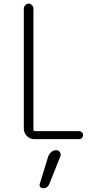

<svg xmlns="http://www.w3.org/2000/svg" viewBox="-20 -750 540 1035"><path d="M164.1 0Q140.6 0 124.5 -17.1Q108.4 -34.2 108.4 -56.6V-704.1Q108.4 -713.9 116.2 -722.2Q124 -730.5 133.8 -730.5Q143.6 -730.5 151.9 -722.2Q160.2 -713.9 160.2 -704.1V-51.8Q160.2 -43 168 -43H406.2Q415 -43 421.4 -37.1Q427.7 -31.2 427.7 -22Q427.7 -12.7 421.4 -6.3Q415 0 406.2 0ZM240.2 92.8Q245.1 79.1 256.8 69.3Q268.6 59.6 284.2 59.6Q295.9 59.6 302.7 70.3Q309.6 81.1 305.7 91.8L246.1 241.2Q236.3 265.6 211.9 264.6Q202.1 264.6 196.8 257.3Q191.4 250 194.3 241.2Z"/></svg>

Font: Rounded Mgen+ 1mn light
Style: Regular
Weight: 200
Designer: [Source Han Sans]
Ryoko NISHIZUKA  (kana & ideographs); Paul D. Hunt (Latin, Greek & Cyrillic); Wenlong ZHANG  (bopomofo
Version: Version 1.059.20150602